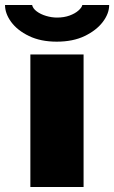

<svg xmlns="http://www.w3.org/2000/svg" viewBox="-61 -745 455 765"><path d="M60 0V-528H272V0ZM165 -579Q101 -579 54.5 -601.5Q8 -624 -16.5 -657.5Q-41 -691 -41 -725H67Q70 -711 85.5 -699.5Q101 -688 123 -681.5Q145 -675 166 -675Q194 -675 216 -683Q238 -691 251.5 -703Q265 -715 267 -725H374Q374 -691 348.5 -657.5Q323 -624 276.5 -601.5Q230 -579 165 -579Z"/></svg>

Font: Archivo SemiExpanded Black
Style: Regular
Weight: 900
Width: 6
Designer: Hector Gatti
Foundry: Omnibus-Type
Version: Version 2.001